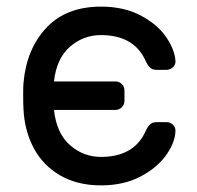

<svg xmlns="http://www.w3.org/2000/svg" viewBox="-20 -550 595 580"><path d="M453 -181H483Q494 -181 502 -173.5Q510 -166 510 -156Q510 -122 483 -83Q456 -44 405 -17Q354 10 285 10Q214 10 162 -20Q110 -50 82 -102.5Q54 -155 51 -220Q50 -232 50 -266Q50 -290 51 -300Q60 -402 120 -466Q180 -530 285 -530Q354 -530 404.5 -503.5Q455 -477 481.5 -438.5Q508 -400 510 -366Q511 -355 502.5 -347Q494 -339 483 -339H453Q441 -339 434 -345Q427 -351 420 -366Q385 -444 285 -444Q232 -444 191.5 -409Q151 -374 143 -304H329Q340 -304 348 -296Q356 -288 356 -277V-245Q356 -234 348 -226Q340 -218 329 -218H143Q151 -147 191.5 -111.5Q232 -76 285 -76Q385 -76 420 -154Q427 -169 434 -175Q441 -181 453 -181Z"/></svg>

Font: Rubik
Style: Regular
Weight: 400
Designer: Hubert & Fischer
Foundry: Hubert & Fischer
Version: Version 1.100